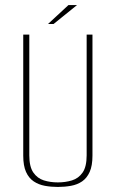

<svg xmlns="http://www.w3.org/2000/svg" viewBox="-20 -728 458 760"><path d="M209 12Q182 12 157.5 7.5Q133 3 113.5 -10Q94 -23 83 -47.5Q72 -72 72 -112V-591H96V-113Q96 -68 112 -45Q128 -22 153.5 -14Q179 -6 209 -6Q239 -6 265 -14Q291 -22 307 -45Q323 -68 323 -113V-591H346V-112Q346 -72 335 -47.5Q324 -23 305 -10Q286 3 261 7.5Q236 12 209 12ZM170 -633 251 -708H285L192 -633Z"/></svg>

Font: Alumni Sans Thin
Style: Regular
Weight: 100
Designer: Robert E. Leuschke
Foundry: Robert E. Leuschke
Version: Version 1.018